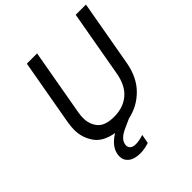

<svg xmlns="http://www.w3.org/2000/svg" viewBox="-242 -849 1206 1206"><g transform="rotate(-45 361.5 -245.5)"><path d="M723 -697 645 -257Q626 -149 562 -84Q498 -19 408 0L348 27Q283 56 276 97Q275 102 275 107Q275 123 287 134Q299 145 326 145Q354 145 394 132L383 192Q341 206 304 206Q253 206 225 184Q197 162 197 127Q197 117 199 106Q210 47 282 3Q191 -12 152.5 -68Q114 -124 114 -192Q114 -222 120 -257L198 -697H289L211 -256Q206 -228 206 -205Q206 -150 238 -111.5Q270 -73 351 -73Q431 -73 484.5 -118Q538 -163 554 -256L632 -697Z"/></g></svg>

Font: Fz Poppins
Style: Italic
Weight: 400
Italic angle: -10°
Designer: Ninad Kale (Devanagari), Jonny Pinhorn (Latin)
Foundry: Indian Type Foundry
Version: Vit hóa bi Vntype.Com & FontZin.Com